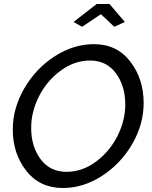

<svg xmlns="http://www.w3.org/2000/svg" viewBox="-20 -936 761 961"><path d="M348 -826 464 -916H528L605 -826L552 -802L485 -865L391 -802ZM44 -288Q44 -394 101.5 -493.5Q159 -593 253.5 -654Q348 -715 450 -715Q565 -715 632 -628Q699 -541 699 -420Q699 -314 642 -215.5Q585 -117 491 -56Q397 5 295 5Q179 5 111.5 -81Q44 -167 44 -288ZM607 -413Q607 -506 560 -569.5Q513 -633 431 -633Q352 -633 283 -582Q214 -531 175 -453.5Q136 -376 136 -296Q136 -203 183 -139.5Q230 -76 313 -76Q392 -76 461 -127.5Q530 -179 568.5 -256.5Q607 -334 607 -413Z"/></svg>

Font: Raleway-v4020 Medium
Style: Italic
Weight: 500
Italic angle: -12°
Designer: Matt McInerney, Pablo Impallari, Rodrigo Fuenzalida
Foundry: Matt McInerney, Pablo Impallari, Rodrigo Fuenzalida
Version: Version 4.020;PS 004.020;hotconv 1.0.88;makeotf.lib2.5.64775